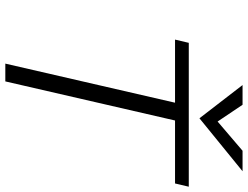

<svg xmlns="http://www.w3.org/2000/svg" viewBox="-125 -807 932 722"><g transform="rotate(90 341.0 -446.0)"><path d="M424.8 -730 299.8 -892.1H374L437 -798.3L546.9 -892.1H624ZM219.2 0 366.2 -638.2H128.9L141.1 -689.9H682.1L669.9 -638.2H433.1L286.1 0Z"/></g></svg>

Font: HK Grotesk Light Italic
Style: Regular
Weight: 300
Italic angle: -13°
Designer: Alfredo Marco Pradil and Stefan Peev
Foundry: Hanken Design Co.
Version: Version 1.000;PS 001.000;hotconv 1.0.88;makeotf.lib2.5.64775